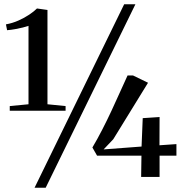

<svg xmlns="http://www.w3.org/2000/svg" viewBox="-20 -835 860 906"><path d="M114.5 -343V-713Q104.5 -709.5 87.8 -705.2Q71 -701 51.5 -697.5Q32 -694 13.5 -692.5L8 -720Q38.5 -725.5 66.8 -738Q95 -750.5 117.8 -765.8Q140.5 -781 154.5 -795L204 -788V-343L289.5 -334.5V-312.5H26V-334.5ZM566 -815H619L195.5 51H143ZM646 0 647.5 -100.5H438L416 -139Q439.5 -178.5 462.2 -222.8Q485 -267 506 -312.2Q527 -357.5 546.2 -400.2Q565.5 -443 582 -479H607.5L678.5 -444.5L514.5 -178L469 -130L648 -143.5L653.5 -277.5L733 -283L732.5 -149.5L812.5 -155V-100.5H733V0Z"/></svg>

Font: Merriweather 120pt
Style: Regular
Weight: 400
Version: Version 2.100